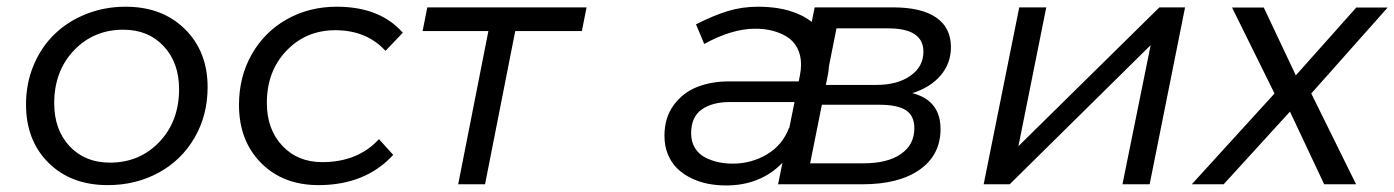

<svg xmlns="http://www.w3.org/2000/svg" viewBox="-20 -549 4154 572"><path d="M354 -529Q463.5 -529 531 -462.2Q598.5 -395.5 598.5 -289.5Q598.5 -205.5 559.5 -138.5Q520.5 -71.5 452.5 -34.5Q384.5 2.5 301 2.5Q191.5 2.5 124.5 -64Q57.5 -130.5 57.5 -238Q57.5 -300.5 80.2 -354.8Q103 -409 142.5 -447.2Q182 -485.5 236.8 -507.2Q291.5 -529 354 -529ZM347.5 -460.5Q259 -460.5 200.2 -398.8Q141.5 -337 141.5 -241.5Q141.5 -162.5 187.2 -113.5Q233 -64.5 307.5 -64.5Q396 -64.5 454.8 -126.2Q513.5 -188 513.5 -283.5Q513.5 -362 467.8 -411.2Q422 -460.5 347.5 -460.5Z M929 2.5Q823 2.5 757.5 -63.8Q692 -130 692 -236.5Q692 -320.5 730.2 -387.5Q768.5 -454.5 835 -491.8Q901.5 -529 983 -529Q1112 -529 1180 -451.5L1128.5 -397.5Q1072 -459 979 -459Q892 -459 833.5 -398Q775 -337 775 -242.5Q775 -164 820.8 -115Q866.5 -66 940 -66Q1046 -66 1109 -134.5L1151.5 -87.5Q1068.5 2.5 929 2.5Z M1425 0H1345L1435 -456.5H1239L1253 -527H1727.5L1713.5 -456.5H1515Z M2381 0H2298L2311 -64Q2245.5 3.5 2143 3.5Q2115.5 3.5 2089.5 -1.5Q2063.5 -6.5 2039.8 -18Q2016 -29.5 1998.2 -46.5Q1980.5 -63.5 1970 -88.5Q1959.5 -113.5 1959.5 -144.5Q1959.5 -198.5 1987.2 -236Q2015 -273.5 2057.2 -290Q2099.5 -306.5 2151.5 -306.5H2359.5L2363 -324Q2366.5 -342.5 2366.5 -356Q2366.5 -385 2355 -406.5Q2343.5 -428 2323.5 -440Q2303.5 -452 2280 -457.8Q2256.5 -463.5 2230 -463.5Q2160.5 -463.5 2078 -418L2053.5 -476.5Q2104.5 -502.5 2147.5 -515.8Q2190.5 -529 2238.5 -529Q2270.5 -529 2299.8 -524.2Q2329 -519.5 2357 -507.8Q2385 -496 2405.2 -478Q2425.5 -460 2437.8 -431.8Q2450 -403.5 2450 -368Q2450 -343.5 2446 -324ZM2162.5 -61.5Q2219 -61.5 2265.5 -89.5Q2312 -117.5 2331 -169V-165.5L2347 -245H2153.5Q2102.5 -245 2070.8 -223Q2039 -201 2039 -151.5Q2039 -127 2050.2 -108.5Q2061.5 -90 2080.2 -80.2Q2099 -70.5 2119.5 -66Q2140 -61.5 2162.5 -61.5Z M2549.5 0H2301L2407 -527H2641Q2725 -527 2769 -496.8Q2813 -466.5 2813 -408.5Q2813 -360.5 2782.5 -324.5Q2752 -288.5 2698 -271.5Q2782 -250 2782 -164.5Q2782 -87.5 2720.2 -43.8Q2658.5 0 2549.5 0ZM2427 -237 2392 -62.5H2553Q2624 -62.5 2664 -90.2Q2704 -118 2704 -167Q2704 -204 2679 -220.5Q2654 -237 2598 -237ZM2472 -464.5 2438.5 -296H2591Q2653.5 -296 2692.2 -323.2Q2731 -350.5 2731 -395Q2731 -464.5 2626 -464.5Z M2988 0H2910.5L3016.5 -527H3097L3014 -113.5L3434 -527H3510.5L3405 0H3324L3408 -414.5Z M3650.5 -526.5H3745L3840.5 -324.5L4020.5 -526.5H4114L3886.5 -270.5L4020 0H3925L3823 -216.5L3625.5 0H3530.5L3777 -270.5Z"/></svg>

Font: Argentum Sans Light
Style: Italic
Weight: 300
Italic angle: -11.3°
Designer: Julieta Ulanovsky (font), Owen Earl (portions from Jones font), Cristiano Sobral (main changes and remaster)
Foundry: Julieta Ulanovsky (font), Owen Earl (portions from Jones font), Cristiano Sobral (main changes and remaster)
Version: Version 3.127